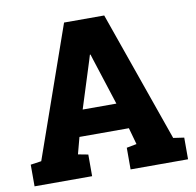

<svg xmlns="http://www.w3.org/2000/svg" viewBox="-79 -792 891 874"><g transform="rotate(-10 366.0 -355.5)"><path d="M11.2 0V-100.1L61 -107.4L272.9 -710.9H458.5L670.9 -107.4L720.7 -100.1V0H455.1V-100.1L501.5 -108.9L480 -186H251.5L231 -108.9L277.3 -100.1V0ZM287.6 -306.2H443.4L374 -521.5L366.2 -546.4H363.3L355 -519Z"/></g></svg>

Font: Roboto Slab LO Black
Style: Regular
Weight: 900
Designer: Google
Version: Version 2.000